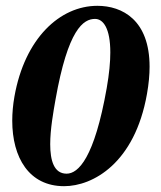

<svg xmlns="http://www.w3.org/2000/svg" viewBox="-20 -630 554 660"><path d="M306.7 -565C334.6 -565 359.2 -533.3 359.2 -449.7C359.2 -417.1 355.5 -376.6 346.8 -327C304.4 -86.8 249.3 -33 208.9 -33C165.3 -33 152.6 -78.6 152.6 -134.3C152.6 -185.8 163.5 -246.1 170.7 -287C213.6 -530 266.7 -565 306.7 -565ZM200.3 10C299.3 10 443.3 -69 485.2 -307C491.4 -341.8 494.2 -372.9 494.2 -400.6C494.2 -561.1 400.5 -610 314.7 -610C185.7 -610 64.9 -498 29.6 -298C24.6 -269.6 22.1 -241.7 22.1 -215.1C22.1 -88.4 79.7 10 200.3 10Z"/></svg>

Font: Linux Biolinum O 
Style: Bold Italic
Weight: 700
Designer: Philipp H. Poll
Foundry: Philipp H. Poll
Version: Version 1.3.2